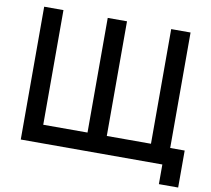

<svg xmlns="http://www.w3.org/2000/svg" viewBox="-88 -820 1127 1025"><g transform="rotate(10 476.0 -307.0)"><path d="M837.5 106.5V0H70V-720H174.5V-98.5H414.5V-720H519V-98.5H758.5V-720H863.5V-94H942V106.5Z"/></g></svg>

Font: Cns Manrope SemBd
Style: Regular
Weight: 600
Designer: Mikhail Sharanda
Foundry: Mikhail Sharanda
Version: Version 4.504